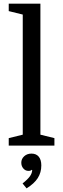

<svg xmlns="http://www.w3.org/2000/svg" viewBox="-20 -800 348 1055"><path d="M105 -60V-720L28 -739V-780H202V-60L279 -41V0H28V-41ZM153 44Q179 44 193 61Q207 78 207 109Q207 148 187.5 178.5Q168 209 126 235L104 208Q133 185 144.5 168.5Q156 152 157 135L154 133Q150 139 136 139Q120 139 108.5 126Q97 113 97 94Q97 73 113 58.5Q129 44 153 44Z"/></svg>

Font: Domine
Style: Regular
Weight: 400
Designer: Pablo Impallari, Rodrigo Fuenzalida, Brenda Gallo
Foundry: Pablo Impallari, Rodrigo Fuenzalida, Brenda Gallo
Version: Version 2.000